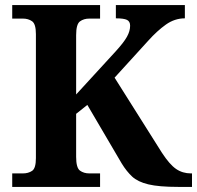

<svg xmlns="http://www.w3.org/2000/svg" viewBox="-20 -734 774 754"><path d="M28 0V-53H70Q91 -53 106 -63Q121 -73 121 -113V-600Q121 -640 106 -650.5Q91 -661 70 -661H28V-714H373V-661H331Q309 -661 294 -650Q279 -639 279 -596V-363L434 -532Q466 -567 478.5 -589.5Q491 -612 491 -633Q491 -650 478.5 -656Q466 -662 435 -662V-714H706V-662Q666 -662 631.5 -637.5Q597 -613 562 -574L430 -429L616 -134Q646 -88 671.5 -70.5Q697 -53 730 -53H734V0H680Q604 0 562.5 -10Q521 -20 499 -40.5Q477 -61 458 -92L323 -322L279 -287V-118Q279 -75 294 -64Q309 -53 331 -53H373V0Z"/></svg>

Font: Noto Serif Tamil
Style: Bold Italic
Weight: 700
Italic angle: -12°
Designer: Indian Type Foundry, Tom Grace, and the Monotype Design Team
Foundry: Monotype Imaging Inc.
Version: Version 2.003; ttfautohint (v1.8.4.7-5d5b)